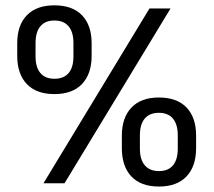

<svg xmlns="http://www.w3.org/2000/svg" viewBox="-20 -670 781 702"><path d="M139 0 526.5 -639H603.5L216 0ZM561 12Q495 12 460.2 -25Q425.5 -62 425.5 -128V-174Q425.5 -239.5 460.5 -276.5Q495.5 -313.5 561 -313.5Q627 -313.5 662 -277Q697 -240.5 697 -174V-128Q697 -62 662 -25Q627 12 561 12ZM561 -44.5Q595 -44.5 612.5 -65.5Q630 -86.5 630 -126.5V-175Q630 -215.5 612.2 -236.5Q594.5 -257.5 561 -257.5Q527 -257.5 509.2 -236.5Q491.5 -215.5 491.5 -175V-126.5Q491.5 -86.5 509.5 -65.5Q527.5 -44.5 561 -44.5ZM179 -326Q113 -326 78 -362.8Q43 -399.5 43 -465.5V-512Q43 -577.5 78 -614Q113 -650.5 179 -650.5Q245 -650.5 280 -614Q315 -577.5 315 -512V-465.5Q315 -400 280 -363Q245 -326 179 -326ZM179 -382Q213 -382 230.8 -402.8Q248.5 -423.5 248.5 -464V-513Q248.5 -552.5 230.8 -573.8Q213 -595 179 -595Q145 -595 127.5 -573.8Q110 -552.5 110 -513V-464Q110 -423.5 127.8 -402.8Q145.5 -382 179 -382Z"/></svg>

Font: Anek Odia Medium
Style: Regular
Weight: 400
Version: Version 1.003